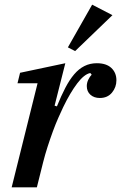

<svg xmlns="http://www.w3.org/2000/svg" viewBox="-20 -803 519 823"><path d="M141 -446H55L66 -491L260 -532L214 -350L224 -347Q242 -392 260 -426.5Q278 -461 298 -484.5Q318 -508 342 -520Q366 -532 395 -532Q436 -532 457.5 -511.5Q479 -491 479 -459Q479 -429 460 -406Q441 -383 408 -383Q383 -383 367.5 -397Q352 -411 352 -434Q352 -448 358.5 -461.5Q365 -475 373 -483L367 -490Q341 -485 311 -445.5Q281 -406 251 -344Q242 -325 230 -298Q218 -271 206.5 -239.5Q195 -208 184 -174Q173 -140 165 -108L138 0H30ZM271 -600 375 -783 462 -738 302 -584Z"/></svg>

Font: IBM Plex Serif Medm
Style: Italic
Weight: 500
Italic angle: -14°
Designer: Mike Abbink, Paul van der Laan, Pieter van Rosmalen
Foundry: Bold Monday
Version: Version 3.001